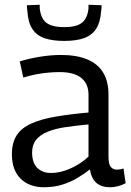

<svg xmlns="http://www.w3.org/2000/svg" viewBox="-20 -777 551 807"><path d="M30 -129Q30 -177 50 -208Q70 -239 111 -257.5Q152 -276 212 -286.5Q272 -297 352 -304V-379Q352 -425 321.5 -449.5Q291 -474 231 -474Q211 -474 186 -472Q161 -470 134 -465Q107 -460 78 -451L63 -519Q106 -532 151 -539Q196 -546 236 -546Q302 -546 346.5 -527.5Q391 -509 413.5 -472Q436 -435 436 -380V-120Q436 -87 445.5 -75.5Q455 -64 471 -64Q477 -64 484 -65Q491 -66 499 -69L508 -7Q493 1 476.5 5.5Q460 10 442 10Q406 10 385 -8.5Q364 -27 358 -65Q334 -46 304.5 -28.5Q275 -11 240.5 -0.5Q206 10 165 10Q134 10 109.5 1Q85 -8 67 -25.5Q49 -43 39.5 -69Q30 -95 30 -129ZM115 -136Q115 -93 136.5 -71.5Q158 -50 194 -50Q222 -50 250 -59Q278 -68 304.5 -83.5Q331 -99 352 -119V-254Q298 -249 254.5 -242.5Q211 -236 179.5 -223Q148 -210 131.5 -189Q115 -168 115 -136ZM250 -605Q202 -605 168.5 -616Q135 -627 116.5 -654.5Q98 -682 95 -731Q94 -737 93.5 -743Q93 -749 93 -755L147 -757Q147 -753 147 -749Q147 -745 147 -742Q150 -714 161 -696.5Q172 -679 194 -671Q216 -663 250 -663Q284 -663 305.5 -671Q327 -679 338 -696.5Q349 -714 352 -741Q352 -745 352 -749Q352 -753 352 -757L407 -755Q407 -749 406.5 -742.5Q406 -736 405 -730Q402 -684 384.5 -656.5Q367 -629 334 -617Q301 -605 250 -605Z"/></svg>

Font: Georama ExtraCondensed Thin
Style: Regular
Weight: 400
Version: Version 1.001